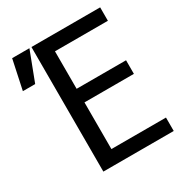

<svg xmlns="http://www.w3.org/2000/svg" viewBox="-189 -808 850 905"><g transform="rotate(-30 236.5 -355.0)"><path d="M495 -16H112V-694H486V-621H198V-417H467V-343H198V-89H495ZM7 -694H101L40 -534H-27Z"/></g></svg>

Font: D2Coding
Style: Regular
Weight: 400
Monospace: yes
Designer: Yong-Rak Park; Jeong-Hwan Yoon; Sang-Min Lee;
Foundry: NHN Corporation
Version: Version 1.3.2; Build 20180524